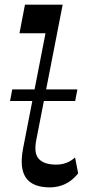

<svg xmlns="http://www.w3.org/2000/svg" viewBox="-20 -792 400 822"><path d="M23 -359.6 32.5 -409.4H311.4L301.9 -359.6ZM193.8 10.2Q119.8 10.2 91.2 -30.8Q62.6 -71.9 78.8 -156.5L174.8 -649.6H63.4L86.9 -772H248.3L135.5 -193.7Q123.8 -135.3 146.6 -111.3Q169.4 -87.2 220.4 -87.2Q243.8 -87.2 263.6 -94.6Q283.5 -102 301.4 -117.8L314.6 -49.7Q289.1 -17.9 258.5 -3.9Q227.9 10.2 193.8 10.2Z"/></svg>

Font: Savate ExtraLight
Style: Italic
Weight: 200
Italic angle: -11°
Designer: Max Esnée
Foundry: Plomb Type
Version: Version 2.000